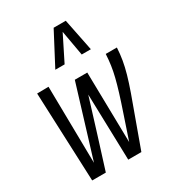

<svg xmlns="http://www.w3.org/2000/svg" viewBox="-190 -896 904 1001"><g transform="rotate(-30 262.5 -395.0)"><path d="M363 0H284L273 -398Q243 -299 211.5 -199Q180 -99 149 0H67L45 -536L114 -537L121 -75Q154 -182 186 -287.5Q218 -393 251 -500H326L334 -77Q362 -161 382.5 -221Q403 -281 416.5 -325Q430 -369 438.5 -403.5Q447 -438 451.5 -469Q456 -500 458 -536H525Q523 -498 517 -462.5Q511 -427 499.5 -386.5Q488 -346 469.5 -293.5Q451 -241 424.5 -169.5Q398 -98 363 0ZM189 -596 291 -790H364L403 -596H348L321 -748L245 -596Z"/></g></svg>

Font: Georama Condensed
Style: Italic
Weight: 400
Width: 3
Italic angle: -9°
Designer: Jean-Baptiste Levee
Foundry: Production Type
Version: Version 1.000